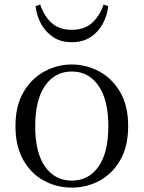

<svg xmlns="http://www.w3.org/2000/svg" viewBox="-20 -815 635 849"><path d="M297.5 14.6Q231.4 14.6 174.5 -15.9Q117.6 -46.5 83 -107.4Q48.4 -168.3 48.4 -257.8Q48.4 -347.6 84.1 -408.1Q119.7 -468.5 176.7 -499.2Q233.7 -529.8 297.5 -529.8Q361.5 -529.8 418.4 -499.3Q475.4 -468.7 511.1 -408.3Q546.7 -347.8 546.7 -257.8Q546.7 -167.3 511.6 -106.8Q476.5 -46.3 420 -15.8Q363.5 14.6 297.5 14.6ZM297.5 -16.4Q372 -16.4 415.5 -78.2Q459 -140.1 459 -256.6Q459 -373.4 415.5 -436.1Q372 -498.8 297.5 -498.8Q222.9 -498.8 179.3 -436.1Q135.7 -373.4 135.7 -256.6Q135.7 -140.1 179.3 -78.2Q222.9 -16.4 297.5 -16.4ZM137.2 -787.8 158.1 -794.8Q173.5 -745.9 207.5 -714.5Q241.6 -683.2 297.5 -683.2Q354.3 -683.2 388.1 -714.7Q421.9 -746.3 437.9 -794.8L458.7 -787.8Q453.9 -745.5 434.1 -709.3Q414.3 -673.1 380.3 -650.8Q346.2 -628.4 297.5 -628.4Q248.9 -628.4 215.2 -650.8Q181.6 -673.1 161.8 -709.3Q142 -745.5 137.2 -787.8Z"/></svg>

Font: Noto Serif KR
Style: Regular
Weight: 200
Designer: Ryoko NISHIZUKA 西塚涼子 (kana & ideographs); Frank Grießhammer (Latin, Greek & Cyrillic); Wenlong ZHANG 张文龙 (bopomofo); San
Foundry: Adobe
Version: Version 2.001;hotconv 1.1.0;makeotfexe 2.6.0